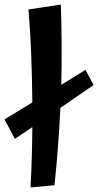

<svg xmlns="http://www.w3.org/2000/svg" viewBox="-60 -824 434 849"><path d="M181 -5 75 5Q82 -124 83 -262L6 -210L-40 -296L83 -371Q82 -478 78 -582.5Q74 -687 66 -782L209 -804Q212 -718 212.5 -629Q213 -540 211 -449L318 -515L354 -448L207 -347Q203 -263 196.5 -177Q190 -91 181 -5Z"/></svg>

Font: Marhey
Style: Regular
Weight: 400
Designer: Nur Syamsi & Bustanul Arifin
Foundry: Namelatype
Version: Version 1.000; ttfautohint (v1.8.4.7-5d5b)